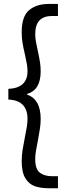

<svg xmlns="http://www.w3.org/2000/svg" viewBox="-20 -832 364 998"><path d="M92.8 5.9Q92.8 -22.9 96.9 -50Q101.1 -77.1 109.4 -119.1Q116.7 -155.3 119.9 -175.3Q123 -195.3 123 -213.9Q123 -310.5 23.4 -314.5V-370.1Q123 -374.5 123 -461.9Q123 -479 119.9 -497.8Q116.7 -516.6 110.4 -544.9Q102.1 -579.6 97.4 -607.2Q92.8 -634.8 92.8 -664.1Q92.8 -747.1 131.3 -779.3Q169.9 -811.5 233.4 -811.5H281.2V-749H251Q163.1 -749 163.1 -655.3Q163.1 -635.7 166.5 -616.7Q169.9 -597.7 176.8 -566.4Q184.6 -529.8 188 -507.6Q191.4 -485.4 191.4 -460.9Q191.4 -364.3 121.1 -343.8V-339.8Q154.8 -329.1 173.1 -297.6Q191.4 -266.1 191.4 -213.9Q191.4 -189 187.7 -164.6Q184.1 -140.1 176.8 -100.6Q169.4 -64.5 166.3 -44.4Q163.1 -24.4 163.1 -4.9Q163.1 46.9 186.8 65.4Q210.4 84 251 84H281.2V146.5H233.4Q191.4 146.5 161.1 136Q130.9 125.5 111.8 94.5Q92.8 63.5 92.8 5.9Z"/></svg>

Font: Reddit Sans Vanilla
Style: Regular
Weight: 400
Designer: Stephen Hutchings
Foundry: Reddit
Version: Version 1.013